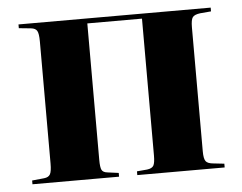

<svg xmlns="http://www.w3.org/2000/svg" viewBox="-43 -569 782 620"><g transform="rotate(-5 348.0 -259.0)"><path d="M38.1 0V-12.2L77.1 -16.1Q91.8 -17.6 96.9 -26.9Q102.1 -36.1 102.1 -62V-457Q102.1 -482.9 96.9 -491.7Q91.8 -500.5 77.1 -502L38.1 -505.9V-518.1H661.1V-505.9L626 -502.9Q606.9 -500.5 601.1 -492.4Q595.2 -484.4 595.2 -460V-58.1Q595.2 -34.2 601.3 -25.9Q607.4 -17.6 626 -16.1L661.1 -12.2V0H377.9V-12.2L411.1 -15.1Q427.2 -17.1 432.1 -25.9Q437 -34.7 437 -58.1V-502H259.8V-60.1Q259.8 -35.2 264.2 -26.9Q268.6 -18.6 282.2 -17.1L318.8 -12.2V0Z"/></g></svg>

Font: Display Regular
Style: Bold
Weight: 700
Designer: Latin by Veronika Burian and Jose Scaglione. Greek by Irene Vlachou. Cyrillic by Vera Evstafieva.
Foundry: TypeTogether
Version: Version 3.002